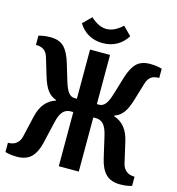

<svg xmlns="http://www.w3.org/2000/svg" viewBox="-127 -994 1024 1113"><g transform="rotate(15 385.0 -437.5)"><path d="M5 0V-55Q37 -55 55.5 -70.5Q74 -86 80 -110L110 -240Q132 -338 210 -363V-367Q179 -377 158 -404.5Q137 -432 120 -490L90 -590Q82 -618 64.5 -631.5Q47 -645 15 -645V-700Q15 -701 36 -705.5Q57 -710 85 -710Q139 -710 167.5 -681.5Q196 -653 215 -590L245 -490Q259 -443 274.5 -424Q290 -405 310 -405H325V-700H445V-405H460Q480 -405 495.5 -424Q511 -443 525 -490L555 -590Q574 -653 602.5 -681.5Q631 -710 685 -710Q713 -710 734 -705.5Q755 -701 755 -700V-645Q723 -645 705.5 -631.5Q688 -618 680 -590L650 -490Q633 -432 612 -404.5Q591 -377 560 -367V-363Q638 -338 660 -240L690 -110Q696 -86 714.5 -70.5Q733 -55 765 -55V0Q765 1 744 5.5Q723 10 695 10Q640 10 609.5 -19.5Q579 -49 565 -110L535 -240Q524 -287 506 -306Q488 -325 460 -325H445V0H325V-325H310Q282 -325 264 -306Q246 -287 235 -240L205 -110Q191 -49 160.5 -19.5Q130 10 75 10Q47 10 26 5.5Q5 1 5 0ZM240 -835 290 -885Q308 -867 333 -853.5Q358 -840 385 -840Q412 -840 437 -853.5Q462 -867 480 -885L530 -835Q507 -797 470 -776Q433 -755 385 -755Q337 -755 300 -776Q263 -797 240 -835Z"/></g></svg>

Font: Cuprum
Style: Bold
Weight: 700
Designer: Jovanny Lemonad
Foundry: Jovanny Lemonad
Version: Version 2.000